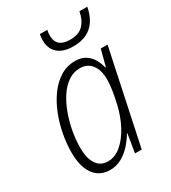

<svg xmlns="http://www.w3.org/2000/svg" viewBox="-183 -837 842 943"><g transform="rotate(-30 237.5 -365.5)"><path d="M161.1 9.8Q122.6 9.8 95 -10Q67.4 -29.8 53 -67.4Q38.6 -105 38.6 -157.7Q38.6 -207.5 48.3 -260.5Q58.1 -313.5 77.6 -363.3Q97.2 -413.1 126.2 -453.1Q155.3 -493.2 193.4 -516.8Q231.4 -540.5 277.8 -540.5Q312 -540.5 335 -526.1Q357.9 -511.7 371.6 -488.5Q385.3 -465.3 391.1 -438.5H394.5L418.5 -530.3H457L344.7 0H306.6L323.7 -104.5H321.3Q303.7 -74.7 279.8 -48.6Q255.9 -22.5 226.1 -6.3Q196.3 9.8 161.1 9.8ZM173.3 -32.2Q213.4 -32.2 248.3 -61.8Q283.2 -91.3 309.6 -140.4Q335.9 -189.5 349.6 -248Q358.9 -287.1 364.3 -321.3Q369.6 -355.5 369.6 -384.8Q369.6 -437.5 345.9 -467.8Q322.3 -498 280.8 -498Q244.1 -498 213.6 -477.1Q183.1 -456.1 159.9 -420.7Q136.7 -385.3 120.6 -341.1Q104.5 -296.9 95.9 -249.8Q87.4 -202.6 87.4 -159.2Q87.4 -96.2 109.9 -64.2Q132.3 -32.2 173.3 -32.2ZM308.1 -606.4Q270.5 -606.4 244.4 -618.4Q218.3 -630.4 204.8 -653.3Q191.4 -676.3 191.4 -708Q191.4 -715.8 192.4 -725.1Q193.4 -734.4 194.8 -741.2H236.8Q235.4 -733.9 234.4 -725.8Q233.4 -717.8 233.4 -710Q233.4 -676.8 252.7 -659.7Q272 -642.6 310.5 -642.6Q359.4 -642.6 385 -668.5Q410.6 -694.3 419.4 -741.2H463.9Q455.6 -697.3 435.8 -667.2Q416 -637.2 384.5 -621.8Q353 -606.4 308.1 -606.4Z"/></g></svg>

Font: Open Sans SemiCondensed Light
Style: Italic
Weight: 300
Width: 4
Italic angle: -12°
Designer: Monotype Design Team
Foundry: Monotype Imaging Inc.
Version: Version 3.000